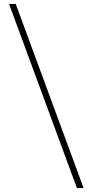

<svg xmlns="http://www.w3.org/2000/svg" viewBox="-20 -838 525 976"><path d="M60 -818 405 118H371L26 -818Z"/></svg>

Font: Be Vietnam Pro Variable Thin
Style: Regular
Weight: 100
Designer: Lam Bao, Tony Le, Vietanh Nguyen
Foundry: Yellow Type Foundry
Version: Version 1.002